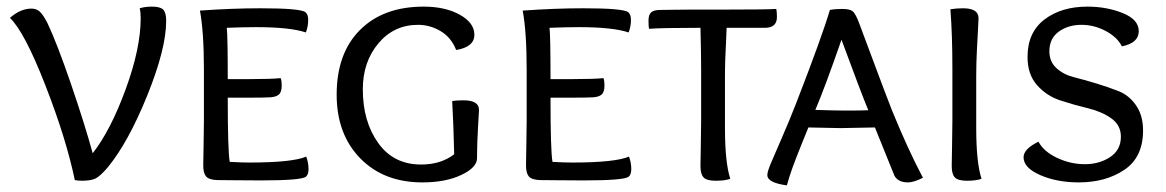

<svg xmlns="http://www.w3.org/2000/svg" viewBox="-20 -544 3521 580"><path d="M402 -519Q418 -524 439 -524Q464 -524 473 -515Q482 -506 482 -481Q482 -397 425 -256Q368 -115 306 -39Q283 -12 269 -5Q255 2 227 2Q215 2 206 0Q180 -125 117 -286.5Q54 -448 10 -490Q42 -518 75 -518Q90 -518 100 -509Q110 -500 123 -475Q152 -414 194 -291.5Q236 -169 260 -81Q314 -150 359.5 -274Q405 -398 405 -489Q405 -507 402 -519Z M665 -460Q668 -436 668 -305H732Q799 -305 828 -308Q831 -300 831 -286Q831 -266 822.5 -258.5Q814 -251 796 -250Q775 -249 739 -249H668Q668 -88 674 -55Q710 -53 732 -53Q864 -53 905 -71Q912 -53 912 -33Q912 -17 904 -10Q889 1 768 1Q744 1 691 0.5Q638 0 636 0Q611 -1 602.5 -11Q594 -21 594 -44Q594 -58 595 -105.5Q596 -153 596 -180V-333Q596 -447 584 -512Q682 -519 767 -519Q888 -519 903 -507Q911 -500 911 -484Q911 -464 904 -446Q856 -462 754 -462Q715 -462 665 -460Z M1421 -66Q1421 -38 1373.5 -15.5Q1326 7 1256 7Q1139 7 1068 -66Q997 -139 997 -258Q997 -383 1067.5 -453.5Q1138 -524 1260 -524Q1325 -524 1369 -499.5Q1413 -475 1413 -439Q1413 -402 1358 -393Q1343 -431 1311 -450Q1279 -469 1243 -469Q1170 -469 1123 -413Q1076 -357 1076 -274Q1076 -177 1122.5 -112Q1169 -47 1252 -47Q1312 -47 1352 -78Q1350 -169 1346 -239Q1362 -241 1380 -241Q1427 -241 1427 -212Q1427 -211 1424 -159.5Q1421 -108 1421 -66Z M1640 -460Q1643 -436 1643 -305H1707Q1774 -305 1803 -308Q1806 -300 1806 -286Q1806 -266 1797.5 -258.5Q1789 -251 1771 -250Q1750 -249 1714 -249H1643Q1643 -88 1649 -55Q1685 -53 1707 -53Q1839 -53 1880 -71Q1887 -53 1887 -33Q1887 -17 1879 -10Q1864 1 1743 1Q1719 1 1666 0.5Q1613 0 1611 0Q1586 -1 1577.5 -11Q1569 -21 1569 -44Q1569 -58 1570 -105.5Q1571 -153 1571 -180V-333Q1571 -447 1559 -512Q1657 -519 1742 -519Q1863 -519 1878 -507Q1886 -500 1886 -484Q1886 -464 1879 -446Q1831 -462 1729 -462Q1690 -462 1640 -460Z M2098 -180V-336Q2098 -382 2096 -460Q1979 -460 1941 -457Q1939 -462 1939 -482Q1939 -500 1947.5 -507Q1956 -514 1975 -514Q1983 -514 2014.5 -514.5Q2046 -515 2066 -515H2163Q2296 -515 2325 -517Q2327 -507 2327 -493Q2327 -460 2291 -460H2175Q2175 -449 2173.5 -422.5Q2172 -396 2171 -368Q2170 -340 2170 -315V-158Q2170 -53 2186 -4Q2171 2 2142 2Q2115 2 2105.5 -8Q2096 -18 2096 -42Q2096 -54 2097 -103Q2098 -152 2098 -180Z M2603 -211Q2584 -256 2522 -424Q2472 -280 2443 -212Q2503 -210 2535 -210Q2582 -210 2603 -211ZM2519 -157Q2498 -157 2422 -159Q2417 -147 2400.5 -106Q2384 -65 2374 -37.5Q2364 -10 2357 16Q2298 8 2298 -15Q2298 -25 2307.5 -48Q2317 -71 2340.5 -124.5Q2364 -178 2385 -232Q2463 -433 2487 -514Q2503 -517 2524 -517Q2546 -517 2555 -510.5Q2564 -504 2575 -475Q2583 -454 2618.5 -358.5Q2654 -263 2674 -212Q2722 -94 2768 -7Q2740 7 2723 7Q2693 7 2682 -13Q2676 -27 2623 -159Q2537 -157 2519 -157Z M2857 -180V-336Q2857 -440 2851 -516Q2869 -519 2889 -519Q2936 -519 2936 -489Q2936 -485 2934.5 -458Q2933 -431 2931 -391Q2929 -351 2929 -315V-158Q2929 -53 2945 -4Q2930 2 2901 2Q2874 2 2864.5 -8Q2855 -18 2855 -42Q2855 -54 2856 -103Q2857 -152 2857 -180Z M3369 -404Q3355 -432 3320 -450.5Q3285 -469 3247 -469Q3207 -469 3178.5 -448.5Q3150 -428 3150 -389Q3150 -358 3171 -338.5Q3192 -319 3223.5 -311Q3255 -303 3291.5 -292Q3328 -281 3359.5 -268.5Q3391 -256 3412 -225.5Q3433 -195 3433 -150Q3433 -69 3376.5 -31Q3320 7 3239 7Q3173 7 3122.5 -15Q3072 -37 3072 -69Q3072 -94 3117 -116Q3133 -86 3173.5 -67Q3214 -48 3257 -48Q3301 -48 3333.5 -69.5Q3366 -91 3366 -131Q3366 -166 3337 -186.5Q3308 -207 3266.5 -217Q3225 -227 3183.5 -240.5Q3142 -254 3113 -286.5Q3084 -319 3084 -372Q3084 -446 3135 -485Q3186 -524 3265 -524Q3323 -524 3371.5 -504.5Q3420 -485 3420 -450Q3420 -414 3369 -404Z"/></svg>

Font: Overlock SC
Style: Regular
Weight: 400
Designer: Dario Muhafara
Foundry: Dario Manuel Muhafara
Version: Version 1.001